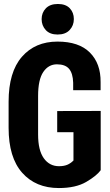

<svg xmlns="http://www.w3.org/2000/svg" viewBox="-20 -928 546 957"><path d="M22.9 -291Q22.9 -143.1 90.6 -66.9Q158.2 9.3 273.4 9.3Q357.4 9.3 409.7 -21.2Q461.9 -51.8 481.9 -79.6V-375L265.1 -374.5V-269H346.2V-127.9Q331.5 -113.3 314.7 -106.4Q297.9 -99.6 273.9 -99.6Q226.6 -99.6 198.2 -139.4Q169.9 -179.2 169.9 -257.3V-449.7Q169.9 -531.2 195.8 -569.3Q221.7 -607.4 263.7 -607.4Q305.2 -607.4 324.2 -585Q343.3 -562.5 344.7 -515.6V-478.5H481.4V-519Q482.4 -611.3 428 -666Q373.5 -720.7 266.6 -720.7Q155.3 -720.7 89.1 -644.8Q22.9 -568.8 22.9 -420.9ZM187.5 -832.5Q187.5 -800.8 208 -778.3Q228.5 -755.9 267.1 -755.9Q306.2 -755.9 327.1 -778.3Q348.1 -800.8 348.1 -833Q348.1 -865.2 327.9 -886.7Q307.6 -908.2 268.6 -908.2Q229.5 -908.2 208.5 -886.5Q187.5 -864.7 187.5 -832.5Z"/></svg>

Font: Roboto Flex Super Cond Bold
Style: Regular
Weight: 700
Width: 3
Designer: Berlow after Robertson
Foundry: Google
Version: Version 3.000